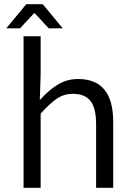

<svg xmlns="http://www.w3.org/2000/svg" viewBox="-20 -901 640 921"><path d="M106 -881H185L281 -765H214L147 -837H143L76 -765H10ZM93 -727H175V-543L171 -421Q215 -470 258.5 -496Q302 -522 355 -522Q523 -522 523 -317V0H441V-306Q441 -381 414.5 -416Q388 -451 329 -451Q288 -451 254.5 -429Q221 -407 175 -356V0H93Z"/></svg>

Font: Office Code Pro
Style: Regular
Weight: 400
Designer: Nathan Rutzky & Paul D. Hunt
Foundry: Adobe Systems Incorporated
Version: Version 1.004